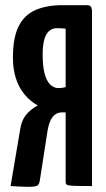

<svg xmlns="http://www.w3.org/2000/svg" viewBox="-20 -720 411 743"><path d="M21 0 58 -219Q63 -253 80 -274.5Q97 -296 126 -312Q97 -328 75 -354.5Q53 -381 41.5 -417Q30 -453 30 -497Q30 -575 52.5 -619Q75 -663 118 -681.5Q161 -700 221 -700H317Q331 -700 333.5 -690.5Q336 -681 336 -681V0Q284 0 263 -1Q242 -2 238 -5.5Q234 -9 234 -19V-285H218Q198 -285 184 -268Q170 -251 164 -214L134 -21Q132 -8 125.5 -2.5Q119 3 88 3Q76 3 57 2Q38 1 21 0ZM207 -379Q214 -379 220.5 -380Q227 -381 234 -383V-609Q225 -610 216.5 -610.5Q208 -611 200 -611Q182 -611 169.5 -599.5Q157 -588 151 -565.5Q145 -543 145 -510Q145 -466 152 -437.5Q159 -409 173 -394Q187 -379 207 -379Z"/></svg>

Font: Yanone Kaffeesatz SemiBold
Style: Regular
Weight: 600
Designer: Yanone (Cyrillic: Daniel Pouzeot, Huerta Tipografica, and Cyreal)
Foundry: Yanone
Version: Version 2.003